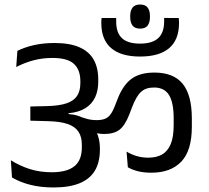

<svg xmlns="http://www.w3.org/2000/svg" viewBox="-20 -828 913 838"><path d="M591.6 -703.1Q614.5 -703.1 624.5 -716.5Q634.5 -730 634.5 -753.5V-758.4Q634.5 -781.4 624.5 -794.8Q614.5 -808.3 591.6 -808.3Q568.7 -808.3 558.5 -794.8Q548.3 -781.4 548.3 -758.4V-753.5Q548.3 -730 558.5 -716.5Q568.7 -703.1 591.6 -703.1ZM760.2 -749.3 696.4 -749.7V-734.8Q696.4 -685 670.3 -661.3Q644.2 -637.6 591.2 -637.6Q538.1 -637.6 512.6 -661.1Q487.1 -684.6 487.1 -734.4V-749.3H423.4Q422.2 -740.8 422.2 -735.7Q422.2 -730.6 422.2 -727.1Q422.2 -654.7 465.3 -617.9Q508.4 -581.2 591.2 -581.2Q675.4 -581.2 718.4 -617.9Q761.4 -654.7 761.4 -727.5Q761.4 -731 761.2 -735.9Q761 -740.8 760.2 -749.3ZM532.4 -166.2 538 -98Q557.7 -86.6 582.9 -80.4Q608.2 -74.2 640.4 -74.2Q724.9 -74.2 771.1 -122.3Q817.3 -170.5 817.3 -274.9V-310.6Q817.3 -412.8 777.4 -462.1Q737.5 -511.3 653.9 -511.3Q590.1 -511.3 552.7 -483.1Q515.4 -454.9 492 -392.8L481.5 -366.1Q472.1 -341.5 461.7 -327.9Q451.3 -314.3 436.8 -309Q422.4 -303.7 401.5 -303.7Q377.9 -303.7 357.3 -309.9Q336.7 -316 317.3 -322.1L336.5 -281.6Q358.5 -263.8 382.2 -253.5Q405.9 -243.2 434.6 -243.2Q477 -243.2 501.3 -261.6Q525.7 -280 545.1 -330.3L555.6 -357.8Q573.9 -406.6 594.7 -426.3Q615.6 -446.1 652.4 -446.1Q697 -446.1 717.5 -413.5Q738 -380.9 738 -310.9V-282.5Q738 -230 725 -198.9Q711.9 -167.7 687.3 -153.8Q662.7 -139.8 627.6 -139.8Q600.8 -139.8 577.2 -146.7Q553.7 -153.5 532.4 -166.2ZM27.4 -128.5 32.3 -53.5Q67.1 -32.8 112.4 -21.3Q157.7 -9.8 213.6 -9.8Q282.1 -9.8 326.8 -28Q371.5 -46.1 393.8 -82.6Q416 -119.1 416 -174.6Q416 -175.3 416 -178.7Q416 -182 416 -182.7Q416 -220.2 400.9 -252.3Q385.7 -284.3 355.4 -305.5Q325.2 -326.8 279 -330.3V-333.7Q324.6 -338.2 353.2 -356.2Q381.7 -374.3 395.3 -403.6Q408.8 -432.9 408.8 -471.4Q408.8 -472 408.8 -476.3Q408.8 -480.6 408.8 -481.3Q408.8 -532.7 388.6 -568.1Q368.4 -603.5 326.2 -621.9Q284.1 -640.3 218 -640.3Q169.2 -640.3 128.6 -631.2Q88 -622 55.9 -606.1L50.8 -535.5Q89 -555.1 127.6 -565.1Q166.3 -575.1 208.5 -575.1Q274.4 -575.1 302.5 -549.4Q330.7 -523.7 330.7 -473.3Q330.7 -473.3 330.7 -469.1Q330.7 -464.8 330.7 -464.8Q330.7 -431.1 316.5 -409.6Q302.3 -388 270.8 -377.2Q239.4 -366.4 187 -365L112.4 -363.2V-301.3L191.4 -299.1Q242.5 -297.8 274.8 -286.9Q307.1 -276 322.1 -253.7Q337.2 -231.4 337.2 -196.2Q337.2 -195.1 337.2 -190.8Q337.2 -186.5 337.2 -185.4Q337.2 -128.3 304.5 -102.3Q271.8 -76.2 206 -76.2Q154.4 -76.2 111.1 -89.8Q67.7 -103.4 27.4 -128.5Z"/></svg>

Font: Anek Devanagari Medium
Style: Regular
Weight: 500
Designer: Kailash Malviya (Devanagari) & Yesha Goshar (Latin)
Foundry: Ek Type
Version: Version 1.003